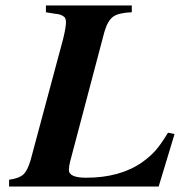

<svg xmlns="http://www.w3.org/2000/svg" viewBox="-20 -682 658 702"><path d="M618.2 -191.9 560.1 0H13.2V-24.9Q49.8 -29.8 65.2 -43.9Q80.6 -58.1 91.8 -96.2L210.9 -540Q221.2 -582 221.2 -601.1Q221.2 -618.2 210.9 -623Q200.7 -630.4 180.2 -631.8L147.9 -637.2V-662.1H461.9V-637.2Q413.6 -635.3 393.8 -621.1Q374 -606.9 361.8 -565.9L236.8 -92.8Q231.9 -74.2 231.9 -62Q230.5 -32.2 294.9 -32.2Q418.9 -32.2 500 -88.9Q529.3 -109.9 549.1 -132.3Q568.8 -154.8 594.2 -196.8Z"/></svg>

Font: Accordance
Style: Bold-Italic
Weight: 700
Italic angle: -11°
Version: Version 1.2 (build January 31, 2020) Miklal Software Solutio